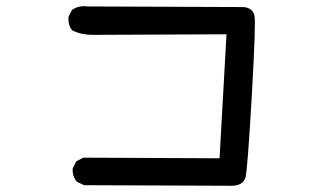

<svg xmlns="http://www.w3.org/2000/svg" viewBox="-20 -639 1040 620"><path d="M250.5 -41.5 230 -51.3 229 -51.8 228 -52.7Q212.9 -70.3 214.8 -94.2V-95.2L215.3 -96.2L225.1 -115.7L226.1 -117.7L227.5 -118.7L248 -129.4L249.5 -129.9H251L689 -127.9L711.4 -528.3L278.3 -526.4Q269.5 -526.4 261 -527.3Q252.4 -528.3 244.4 -530Q236.3 -531.7 228.8 -534.4Q221.2 -537.1 214.4 -540.5L212.9 -541.5L211.9 -542.5Q199.2 -559.6 201.2 -583.5V-584.5L201.7 -585.4L211.4 -605L212.4 -606.4L213.4 -607.4Q234.9 -622.1 263.2 -618.2L765.6 -616.2H766.1Q795.9 -613.8 801.8 -588.4Q806.6 -565.9 793 -328.1Q779.3 -91.3 772.9 -66.9Q765.1 -39.1 727.5 -39.1L252.9 -41H251.5Z"/></svg>

Font: NaikaiFont
Style: SemiBold
Weight: 600
Version: Version 1.89